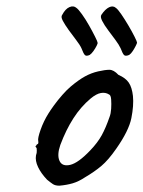

<svg xmlns="http://www.w3.org/2000/svg" viewBox="-20 -600 454 608"><path d="M168 -12Q155 -12 147.5 -17Q140 -22 129 -31Q110 -51 100.5 -71Q91 -91 94 -108Q97 -116 96.5 -123.5Q96 -131 96 -131Q91 -136 93 -137.5Q95 -139 97 -143Q103 -143 101 -154Q99 -162 108.5 -189Q118 -216 133 -240Q139 -250 151 -266.5Q163 -283 177.5 -299.5Q192 -316 204 -326Q229 -347 249 -358Q269 -369 291 -374Q313 -379 326.5 -379Q340 -379 355 -363Q378 -353 388 -338Q398 -323 401 -296Q404 -266 396 -226Q388 -186 348 -129Q323 -93 301 -74.5Q279 -56 250 -39Q229 -25 210 -19.5Q191 -14 168 -12ZM266 -124Q289 -148 302 -171.5Q315 -195 327 -230Q331 -240 332 -255.5Q333 -271 332 -285Q331 -299 325 -301Q314 -308 299.5 -305.5Q285 -303 267 -288Q236 -262 212.5 -225.5Q189 -189 171 -141Q160 -109 168.5 -90.5Q177 -72 202.5 -78Q228 -84 266 -124ZM264 -426Q253 -421 248.5 -426Q244 -431 238 -447Q233 -458 221 -473.5Q209 -489 197.5 -505Q186 -521 179 -534Q172 -547 177 -553Q187 -572 200 -577.5Q213 -583 222 -575Q228 -571 239.5 -555Q251 -539 262 -519.5Q273 -500 281 -484Q289 -468 289 -465Q290 -463 286 -455Q282 -447 276 -438.5Q270 -430 264 -426ZM389 -426Q377 -421 372.5 -426Q368 -431 362 -447Q357 -458 345.5 -473.5Q334 -489 322 -505Q310 -521 303.5 -534Q297 -547 301 -553Q313 -571 325.5 -577Q338 -583 347 -575Q353 -571 364 -555Q375 -539 386.5 -519.5Q398 -500 406 -484Q414 -468 414 -465Q414 -463 410 -455Q406 -447 400.5 -438.5Q395 -430 389 -426Z"/></svg>

Font: Caveat Medium
Style: Regular
Weight: 500
Designer: Pablo Impallari
Foundry: Pablo Impallari
Version: Version 2.000